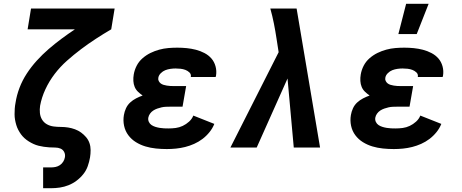

<svg xmlns="http://www.w3.org/2000/svg" viewBox="-20 -780 2440 1015"><path d="M208 215V105H250Q262 105 274 102.5Q286 100 296.5 93Q307 86 314 75Q321 64 323 52Q326 37 319.5 24Q313 11 300 5.5Q287 0 271.5 0Q256 0 241 -1Q226 -2 212 -4Q198 -6 184 -9.5Q170 -13 157 -19Q144 -25 132 -32.5Q120 -40 109.5 -49.5Q99 -59 91 -70Q83 -81 76.5 -93.5Q70 -106 66 -119.5Q62 -133 59.5 -147Q57 -161 57 -176Q57 -191 58 -206Q59 -221 62 -236Q68 -276 83 -315.5Q98 -355 121.5 -391Q145 -427 174.5 -459.5Q204 -492 237 -520.5Q270 -549 305 -575Q340 -601 376 -625H126L144 -735H586L568 -625Q527 -601 487 -575Q447 -549 408.5 -520Q370 -491 334 -459Q298 -427 269 -389Q240 -351 220 -308Q200 -265 192 -221Q189 -202 191 -182.5Q193 -163 202.5 -147.5Q212 -132 228 -123Q244 -114 263 -111.5Q282 -109 301.5 -109Q321 -109 340 -106Q359 -103 376.5 -96.5Q394 -90 408.5 -79.5Q423 -69 435 -55Q447 -41 453 -23.5Q459 -6 459 13.5Q459 33 456 52Q452 75 444 98Q436 121 420.5 140.5Q405 160 385 175Q365 190 342.5 199Q320 208 296.5 211.5Q273 215 250 215Z M862 8Q833 8 804 5Q775 2 748.5 -6Q722 -14 698.5 -28.5Q675 -43 658.5 -65Q642 -87 636 -115Q630 -143 635 -172Q638 -190 646 -207.5Q654 -225 668 -238Q682 -251 699.5 -260Q717 -269 734 -275Q721 -284 709.5 -295Q698 -306 692 -320.5Q686 -335 685 -352Q684 -369 687 -386Q691 -410 702.5 -432.5Q714 -455 733.5 -472Q753 -489 775.5 -500Q798 -511 822 -517.5Q846 -524 870 -526Q894 -528 917 -528Q943 -528 967.5 -525.5Q992 -523 1015.5 -517Q1039 -511 1061 -499.5Q1083 -488 1098 -470.5Q1113 -453 1119.5 -429Q1126 -405 1122 -380L1120 -373H988L989 -374Q991 -388 981.5 -397Q972 -406 960 -410.5Q948 -415 935 -416.5Q922 -418 908 -418Q895 -418 881 -416Q867 -414 854 -409Q841 -404 830 -393Q819 -382 817 -369Q815 -360 819 -352Q823 -344 829.5 -339Q836 -334 844.5 -331.5Q853 -329 862 -327.5Q871 -326 880 -325.5Q889 -325 898 -325H964L945 -216H879Q868 -216 856.5 -215.5Q845 -215 834 -212.5Q823 -210 811.5 -206Q800 -202 790 -195.5Q780 -189 773 -179Q766 -169 764 -158Q762 -146 767 -135.5Q772 -125 781 -119Q790 -113 801 -109.5Q812 -106 824 -104Q836 -102 847.5 -101.5Q859 -101 871 -101Q890 -101 909 -103.5Q928 -106 946 -114.5Q964 -123 979.5 -137Q995 -151 1002 -169L1113 -125Q1104 -102 1087.5 -81.5Q1071 -61 1050.5 -45.5Q1030 -30 1006.5 -19.5Q983 -9 959 -3Q935 3 910.5 5.5Q886 8 862 8Z M1337 0H1198L1453 -504L1442 -575Q1436 -615 1428 -655.5Q1420 -696 1409 -735H1548L1561 -658L1672 0H1533L1500 -365Z M2062 8Q2033 8 2004 5Q1975 2 1948.5 -6Q1922 -14 1898.5 -28.5Q1875 -43 1858.5 -65Q1842 -87 1836 -115Q1830 -143 1835 -172Q1838 -190 1846 -207.5Q1854 -225 1868 -238Q1882 -251 1899.5 -260Q1917 -269 1934 -275Q1921 -284 1909.5 -295Q1898 -306 1892 -320.5Q1886 -335 1885 -352Q1884 -369 1887 -386Q1891 -410 1902.5 -432.5Q1914 -455 1933.5 -472Q1953 -489 1975.5 -500Q1998 -511 2022 -517.5Q2046 -524 2070 -526Q2094 -528 2117 -528Q2143 -528 2167.5 -525.5Q2192 -523 2215.5 -517Q2239 -511 2261 -499.5Q2283 -488 2298 -470.5Q2313 -453 2319.5 -429Q2326 -405 2322 -380L2320 -373H2188L2189 -374Q2191 -388 2181.5 -397Q2172 -406 2160 -410.5Q2148 -415 2135 -416.5Q2122 -418 2108 -418Q2095 -418 2081 -416Q2067 -414 2054 -409Q2041 -404 2030 -393Q2019 -382 2017 -369Q2015 -360 2019 -352Q2023 -344 2029.5 -339Q2036 -334 2044.5 -331.5Q2053 -329 2062 -327.5Q2071 -326 2080 -325.5Q2089 -325 2098 -325H2164L2145 -216H2079Q2068 -216 2056.5 -215.5Q2045 -215 2034 -212.5Q2023 -210 2011.5 -206Q2000 -202 1990 -195.5Q1980 -189 1973 -179Q1966 -169 1964 -158Q1962 -146 1967 -135.5Q1972 -125 1981 -119Q1990 -113 2001 -109.5Q2012 -106 2024 -104Q2036 -102 2047.5 -101.5Q2059 -101 2071 -101Q2090 -101 2109 -103.5Q2128 -106 2146 -114.5Q2164 -123 2179.5 -137Q2195 -151 2202 -169L2313 -125Q2304 -102 2287.5 -81.5Q2271 -61 2250.5 -45.5Q2230 -30 2206.5 -19.5Q2183 -9 2159 -3Q2135 3 2110.5 5.5Q2086 8 2062 8ZM2086 -600 2127 -760H2246L2183 -600Z"/></svg>

Font: Iosevka Extrabold Extended
Style: Italic
Weight: 800
Width: 7
Italic angle: -9°
Monospace: yes
Designer: Belleve Invis
Foundry: Belleve Invis
Version: Version 32.5.0; ttfautohint (v1.8.4)